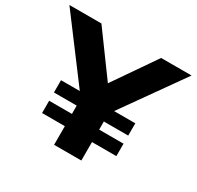

<svg xmlns="http://www.w3.org/2000/svg" viewBox="-191 -872 1069 1044"><g transform="rotate(30 343.5 -350.0)"><path d="M268 -117H125V-194H268V-246H125V-323H243L-40 -700H161L354 -436L536 -700H727L459 -322H592V-245H439V-194H592V-116H439V0H268Z"/></g></svg>

Font: Lexend Exa HM Xlight
Style: Bold
Weight: 700
Designer: Bonnie Shaver-Troup, Thomas Jockin, Octavio Pardo
Foundry: Lexend
Version: Version 1.091